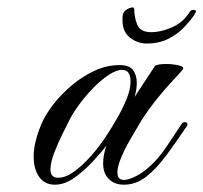

<svg xmlns="http://www.w3.org/2000/svg" viewBox="-20 -499 556 525"><path d="M130 6Q102 6 87 -15.5Q72 -37 72 -71Q72 -108 92 -157Q103 -184 125 -212.5Q147 -241 176 -265.5Q205 -290 238.5 -305.5Q272 -321 307 -321Q334 -321 344 -307Q354 -293 354 -273Q354 -254 348 -234L404 -319Q411 -324 435 -324Q453 -324 469.5 -320Q486 -316 479 -308Q471 -298 451.5 -277.5Q432 -257 409.5 -229Q387 -201 367 -170Q357 -153 337.5 -120Q318 -87 307 -57Q301 -39 301 -28Q301 -7 319 -7Q329 -7 346 -14.5Q363 -22 379 -35Q411 -61 435 -97.5Q459 -134 478 -162Q479 -163 480.5 -164Q482 -165 486 -165Q490 -165 492 -161.5Q494 -158 490 -153Q462 -111 435 -74.5Q408 -38 380 -16Q352 6 319 6Q293 6 277.5 -9.5Q262 -25 262 -52Q262 -64 264.5 -77Q267 -90 271 -101Q255 -80 231.5 -55Q208 -30 182 -12Q156 6 130 6ZM139 -13Q159 -13 181.5 -29Q204 -45 227 -70.5Q250 -96 269 -125Q285 -149 300.5 -176Q316 -203 326.5 -229Q337 -255 337 -276Q337 -308 314 -308Q298 -308 277 -294Q256 -280 234.5 -258Q213 -236 194.5 -210.5Q176 -185 165 -161Q162 -155 150.5 -132Q139 -109 128.5 -82Q118 -55 118 -35Q118 -13 139 -13ZM381 -380Q356 -380 335.5 -396Q315 -412 315 -443Q315 -447 315 -451Q315 -455 316 -459Q317 -467 328 -474Q333 -477 340 -478.5Q347 -480 347 -474Q347 -453 355 -432Q363 -411 394 -411Q419 -411 448.5 -423.5Q478 -436 495 -461Q500 -469 502.5 -470.5Q505 -472 508 -472Q516 -472 516 -468Q516 -466 511 -458Q501 -443 483.5 -424.5Q466 -406 440.5 -393Q415 -380 381 -380Z"/></svg>

Font: Fleur De Leah
Style: Regular
Weight: 400
Designer: Robert E. Leuschke
Foundry: Robert E. Leuschke
Version: Version 1.010; ttfautohint (v1.8.3)